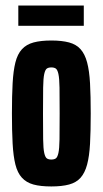

<svg xmlns="http://www.w3.org/2000/svg" viewBox="-20 -664 370 692"><path d="M165 8Q126 8 100.5 1Q75 -6 59 -23.5Q43 -41 35.5 -71Q28 -101 25.5 -146.5Q23 -192 23 -255Q23 -319 25.5 -364Q28 -409 35.5 -439Q43 -469 59 -486.5Q75 -504 101 -511Q127 -518 165 -518Q203 -518 229 -511Q255 -504 270.5 -486.5Q286 -469 294 -439Q302 -409 304.5 -363.5Q307 -318 307 -255Q307 -191 304.5 -146Q302 -101 294 -71Q286 -41 270.5 -23.5Q255 -6 229 1Q203 8 165 8ZM165 -89Q175 -89 181 -93Q187 -97 190.5 -112.5Q194 -128 194.5 -162Q195 -196 195 -255Q195 -314 194.5 -348Q194 -382 190.5 -397.5Q187 -413 181 -417Q175 -421 165 -421Q155 -421 149 -417Q143 -413 139.5 -397.5Q136 -382 135.5 -348Q135 -314 135 -255Q135 -196 135.5 -162Q136 -128 139.5 -112.5Q143 -97 149 -93Q155 -89 165 -89ZM46 -571V-644H282V-571Z"/></svg>

Font: Saira UltraCondensed ExtraBold
Style: Regular
Weight: 800
Width: 1
Designer: Hector Gatti with collaboration of the Omnibus-Type team
Foundry: Omnibus-Type
Version: Version 1.101